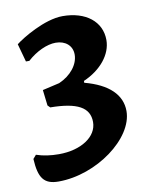

<svg xmlns="http://www.w3.org/2000/svg" viewBox="-73 -566 576 722"><g transform="rotate(-10 215.0 -205.0)"><path d="M93 100C238 100 390 -12 390 -117C390 -179 343 -225 252 -249V-256C319 -285 362 -338 362 -393C362 -464 303 -510 215 -510C146 -510 56 -455 31 -435L50 -366H63C97 -397 139 -416 172 -416C209 -416 235 -394 235 -360C235 -322 205 -284 159 -264L94 -249L101 -189L110 -180C213 -179 259 -154 259 -98C259 -42 197 -1 112 -1C81 -1 52 -5 26 -14L14 0C18 73 37 100 93 100Z"/></g></svg>

Font: Alegreya SC
Style: Bold
Weight: 700
Designer: Juan Pablo del Peral
Foundry: Huerta Tipografica
Version: Version 2.007;PS 002.007;hotconv 1.0.88;makeotf.lib2.5.64775